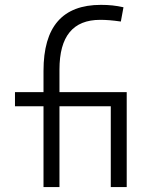

<svg xmlns="http://www.w3.org/2000/svg" viewBox="-20 -762 626 782"><path d="M157.2 0H222.2V-329.1H431.2V0H496.1V-386.7H222.2V-478.5C222.2 -614.3 277.3 -681.2 388.2 -681.2C413.1 -681.2 437.5 -679.2 472.2 -674.3L482.9 -732.4C452.1 -739.3 424.3 -742.2 391.1 -742.2C234.4 -742.2 157.2 -653.3 157.2 -473.6V-386.7H41V-329.1H157.2Z"/></svg>

Font: Cascadia Mono NF Light
Style: Regular
Weight: 300
Monospace: yes
Designer: Aaron Bell
Foundry: Saja Typeworks
Version: Version 2404.023